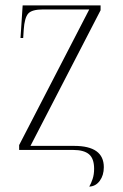

<svg xmlns="http://www.w3.org/2000/svg" viewBox="-20 -556 455 712"><path d="M311 136Q318 124 323.5 107.5Q329 91 329 70Q329 32 310 16Q291 0 251 0H51V-18L311 -521H140Q98 -521 84.5 -505.5Q71 -490 68 -446L66 -415H56L64 -536H353V-518L93 -15H255Q365 -15 365 64Q365 94 350 114.5Q335 135 311 136Z"/></svg>

Font: Noto Serif Display Condensed ExtraLight
Style: Regular
Weight: 200
Width: 3
Designer: Monotype Design Team
Foundry: Monotype Imaging Inc.
Version: Version 2.009